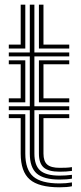

<svg xmlns="http://www.w3.org/2000/svg" viewBox="-20 -790 344 818"><path d="M17.5 -583.2V-600H68.2V-770H87.8V-583.2ZM145.8 -583.2V-770H165.2V-600H275V-583.2ZM234 -25Q166 -25 136.5 -50.8Q107 -76.5 107 -135.8V-320.5H17.5V-337.2H107V-549.8H17.5V-566.5H107V-770H126.5V-566.5H275V-549.8H126.5V-337.2H275V-320.5H126.5V-135.8Q126.5 -85.2 151.4 -63.5Q176.2 -41.8 234 -41.8Q259.8 -41.8 286.5 -45.2V-29Q265.5 -25 234 -25ZM145.8 -354V-533H275V-516.2H165.2V-371H275V-354ZM17.5 -354V-371H68.2V-516.2H17.5V-533H87.8V-354ZM234 8Q145.2 8 106.8 -25.4Q68.2 -58.8 68.2 -135.8V-286.8H17.5V-303.5H87.8V-135.8Q87.8 -67.5 121.6 -38Q155.5 -8.5 234 -8.5Q261.2 -8.5 286.5 -12.8V3.5Q266.2 8 234 8ZM234 -58.5Q186.8 -58.5 166.2 -76.4Q145.8 -94.2 145.8 -135.8V-303.5H275V-286.8H165.2V-135.8Q165.2 -103 181.2 -89Q197.2 -75 234 -75Q247.5 -75 260.8 -75.5Q274 -76 286.5 -78V-61.8Q263.5 -58.5 234 -58.5Z"/></svg>

Font: Big Shoulders Inline Text SemiBold
Style: Regular
Weight: 600
Designer: Patric King
Foundry: XO Type Co
Version: Version 1.000